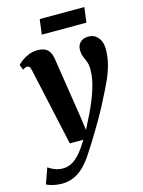

<svg xmlns="http://www.w3.org/2000/svg" viewBox="-174 -813 850 1145"><g transform="rotate(-15 251.0 -240.5)"><path d="M64.5 -448.5Q61 -465 55.8 -471.2Q50.5 -477.5 43 -477.5Q35.5 -477.5 29 -474.8Q22.5 -472 14.5 -466L1.5 -498.5Q8.5 -507 26.2 -520.8Q44 -534.5 70 -545.5Q96 -556.5 126 -556.5Q154.5 -556.5 172.2 -547.8Q190 -539 199.8 -522.2Q209.5 -505.5 213.5 -481.5Q220 -439.5 227 -394.2Q234 -349 241.2 -302.8Q248.5 -256.5 255.5 -210.8Q262.5 -165 269.5 -121L283.5 -22L326 -107Q343 -142.5 357 -176.5Q371 -210.5 381.2 -242.5Q391.5 -274.5 397 -304.8Q402.5 -335 402.5 -363.5Q402.5 -393.5 395 -412.5Q387.5 -431.5 379.8 -449.2Q372 -467 372 -492.5Q372 -520.5 390.2 -538.5Q408.5 -556.5 441 -556.5Q468.5 -556.5 486.8 -542.2Q505 -528 513.8 -505.8Q522.5 -483.5 522.5 -459Q522.5 -410 510.8 -365Q499 -320 479.2 -276Q459.5 -232 435 -185.5Q421.5 -157 404.5 -125.5Q387.5 -94 368.8 -61.8Q350 -29.5 331.2 1.8Q312.5 33 295 61.2Q277.5 89.5 262 112.5Q231.5 161 200.5 191.5Q169.5 222 135.8 236.2Q102 250.5 62.5 250.5Q35 250.5 7.5 243.8Q-20 237 -31.5 229.5L3 133Q13.5 142.5 38.8 153.2Q64 164 91.5 164Q123 164 149.5 149Q176 134 201.2 104.2Q226.5 74.5 253.5 30H169.5ZM188 -732.5H463.5L451.5 -639.5H176Z"/></g></svg>

Font: Merriweather 48pt ExtraBold
Style: Italic
Weight: 800
Italic angle: -7.8°
Version: Version 2.101